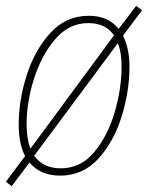

<svg xmlns="http://www.w3.org/2000/svg" viewBox="-22 -591 506 657"><path d="M18 46 79 -35Q116 10 184 10Q261 10 314 -47.5Q367 -105 394 -191.5Q421 -278 421 -363Q421 -425 399 -469L464 -556L444 -571L384 -492Q348 -537 282 -537Q204 -537 150.5 -478.5Q97 -420 69.5 -334Q42 -248 42 -165Q42 -98 64 -57L-2 31ZM82 -82Q69 -118 69 -165Q69 -242 94.5 -322Q120 -402 167 -457Q214 -512 280 -512Q340 -512 368 -470ZM186 -15Q126 -15 95 -58L381 -443Q394 -413 394 -364Q394 -286 370 -205.5Q346 -125 300 -70Q254 -15 186 -15Z"/></svg>

Font: Noto Sans UI SemiCondensed Thin
Style: Italic
Weight: 250
Width: 4
Italic angle: -12°
Designer: Monotype Design Team
Foundry: Monotype Imaging Inc.
Version: Version 1.901